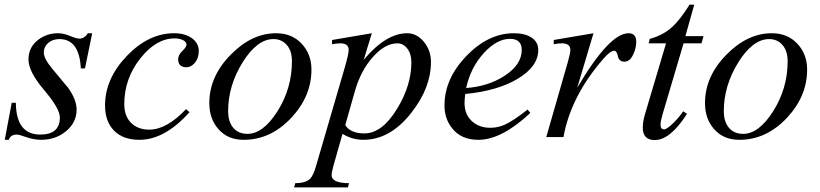

<svg xmlns="http://www.w3.org/2000/svg" viewBox="-29 -584 3495 818"><path d="M363.8 -442.4 333 -292.5H315.4Q309.1 -417.5 224.1 -417.5Q195.3 -417.5 176.5 -401.1Q157.7 -384.8 157.7 -359.9Q157.7 -334.5 193.8 -291Q227.5 -250.5 261.2 -210Q297.4 -159.2 297.4 -117.2Q297.4 -62.5 252.9 -25.4Q208.5 11.7 146 11.7Q115.7 11.7 83.7 0.5Q51.8 -10.7 43.5 -10.7Q15.1 -10.7 8.8 11.7H-8.8L21 -146H38.6Q39.6 -10.7 142.6 -10.7Q226.1 -10.7 226.1 -83.5Q226.1 -121.1 159.2 -200Q92.3 -278.8 92.3 -330.1Q92.3 -384.3 135.7 -416Q171.9 -442.4 218.3 -442.4Q241.7 -442.4 269.3 -430.9Q296.9 -419.4 308.6 -419.4Q331.1 -419.4 345.2 -442.4Z M817.9 -366.7Q817.9 -335.4 799.8 -314.9Q784.2 -297.4 765.6 -297.4Q730 -297.4 730 -332Q730 -349.6 747.8 -366.7Q765.6 -383.8 765.6 -394.5Q765.6 -404.3 752.4 -412.1Q737.3 -420.4 714.8 -420.4Q636.7 -420.4 569.8 -336.4Q500.5 -249.5 500.5 -140.6Q500.5 -88.9 529.8 -60.3Q559.1 -31.7 606.9 -31.7Q681.2 -31.7 763.7 -119.1L778.3 -106Q672.9 11.7 564.9 11.7Q495.6 11.7 457 -27.3Q418.5 -66.4 418.5 -134.8Q418.5 -248.5 511.2 -345.5Q604 -442.4 712.9 -442.4Q758.8 -442.4 788.3 -421.4Q817.9 -400.4 817.9 -366.7Z M1297.9 -287.6Q1297.9 -173.8 1211.9 -82Q1124 11.7 1009.3 11.7Q940.4 11.7 900.4 -35.2Q862.8 -78.6 862.8 -145Q862.8 -258.8 954.6 -351.6Q1043.9 -442.4 1147.5 -442.4Q1214.4 -442.4 1256.1 -397.9Q1297.9 -353.5 1297.9 -287.6ZM1214.8 -323.2Q1214.8 -367.2 1192.9 -392.3Q1170.9 -417.5 1136.2 -417.5Q1066.4 -417.5 1004.6 -318.4Q942.9 -219.2 942.9 -109.9Q942.9 -68.4 962.4 -42.5Q984.4 -13.7 1025.4 -13.7Q1091.8 -13.7 1152.8 -109.4Q1214.8 -207.5 1214.8 -323.2Z M1807.1 -319.3Q1807.1 -210.9 1724.6 -105Q1634.3 11.7 1518.6 11.7Q1472.2 11.7 1430.2 -13.7L1391.6 122.1Q1383.8 150.9 1383.8 162.1Q1383.8 196.3 1458 196.3L1453.1 214.4H1224.1L1229 196.3Q1273.9 196.3 1292.5 177.2Q1306.2 163.6 1318.4 120.1L1439 -293.5Q1456.5 -353.5 1456.5 -371.6Q1456.5 -399.4 1420.4 -399.4Q1405.8 -399.4 1385.7 -395.5V-413.6L1555.2 -442.4L1520.5 -329.1Q1615.2 -442.4 1706.1 -442.4Q1746.1 -442.4 1776.4 -406.7Q1807.1 -369.6 1807.1 -319.3ZM1723.6 -318.4Q1723.6 -354.5 1706.3 -377Q1689 -399.4 1664.1 -399.4Q1611.8 -399.4 1560.1 -341.8Q1508.3 -284.2 1482.9 -195.3L1441.9 -50.8Q1464.4 -15.6 1523.4 -15.6Q1599.1 -15.6 1663.1 -121.1Q1723.6 -220.2 1723.6 -318.4Z M2264.2 -371.1Q2264.2 -301.3 2177.7 -249Q2091.3 -196.8 1953.1 -183.6Q1950.2 -161.6 1950.2 -144.5Q1950.2 -96.2 1981.9 -67.4Q2012.2 -39.6 2060.1 -39.6Q2093.3 -39.6 2123.5 -53.7Q2159.2 -70.3 2218.8 -117.2L2230.5 -103Q2108.4 11.7 2009.3 11.7Q1934.6 11.7 1896 -39.1Q1864.7 -79.1 1864.7 -134.8Q1864.7 -248.5 1958 -345.5Q2051.3 -442.4 2160.2 -442.4Q2208 -442.4 2236.1 -423.6Q2264.2 -404.8 2264.2 -371.1ZM2193.8 -371.1Q2193.8 -418.5 2143.6 -418.5Q2088.4 -418.5 2033.2 -358.9Q1976.1 -296.9 1957 -209Q2050.3 -215.8 2119.6 -260.3Q2193.8 -308.1 2193.8 -371.1Z M2681.6 -405.8Q2681.6 -379.9 2669.9 -354.5Q2655.8 -321.3 2631.3 -321.3Q2608.4 -321.3 2603.5 -344.5Q2598.6 -367.7 2587.9 -367.7Q2571.3 -367.7 2542 -334Q2402.8 -174.3 2371.6 0H2298.3L2390.1 -319.3Q2400.9 -357.4 2400.9 -371.1Q2400.9 -399.4 2364.7 -399.4Q2350.1 -399.4 2330.1 -395.5V-413.6L2499.5 -442.4L2430.2 -210Q2566.9 -442.4 2648.9 -442.4Q2681.6 -442.4 2681.6 -405.8Z M2968.3 -430.2 2959.5 -399.4H2883.3L2793.9 -97.2Q2785.2 -67.9 2785.2 -52.7Q2785.2 -32.7 2799.8 -32.7Q2811.5 -32.7 2837.9 -58.1Q2864.3 -83.5 2881.3 -109.9L2897.9 -99.1Q2826.7 12.7 2760.3 12.7Q2709.5 12.7 2709.5 -40.5Q2709.5 -64.5 2718.8 -97.2L2808.6 -399.4H2734.4L2739.3 -418.5Q2795.9 -433.6 2834.5 -468.8Q2867.2 -498 2908.7 -564H2928.7L2891.1 -430.2Z M3409.7 -287.6Q3409.7 -173.8 3323.7 -82Q3235.8 11.7 3121.1 11.7Q3052.2 11.7 3012.2 -35.2Q2974.6 -78.6 2974.6 -145Q2974.6 -258.8 3066.4 -351.6Q3155.8 -442.4 3259.3 -442.4Q3326.2 -442.4 3367.9 -397.9Q3409.7 -353.5 3409.7 -287.6ZM3326.7 -323.2Q3326.7 -367.2 3304.7 -392.3Q3282.7 -417.5 3248 -417.5Q3178.2 -417.5 3116.5 -318.4Q3054.7 -219.2 3054.7 -109.9Q3054.7 -68.4 3074.2 -42.5Q3096.2 -13.7 3137.2 -13.7Q3203.6 -13.7 3264.6 -109.4Q3326.7 -207.5 3326.7 -323.2Z"/></svg>

Font: Dai Banna SIL Book
Style: Oblique
Weight: 400
Italic angle: -11°
Designer: Victor Gaultney
Foundry: SIL International
Version: Version 2.000